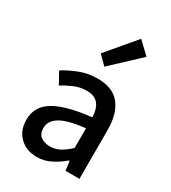

<svg xmlns="http://www.w3.org/2000/svg" viewBox="-216 -1004 1007 1128"><g transform="rotate(30 287.5 -440.0)"><path d="M216.8 14.2Q145.5 14.2 100.3 -29.5Q55.2 -73.2 55.2 -146Q55.2 -235.4 133.8 -283.7Q212.4 -332 383.8 -351.1Q383.3 -382.3 374 -409.4Q364.7 -436.5 342 -453.4Q319.3 -470.2 278.8 -470.2Q235.4 -470.2 195.3 -453.4Q155.3 -436.5 120.1 -414.1L77.1 -492.2Q119.6 -519 176.3 -541.5Q232.9 -564 298.8 -564Q401.9 -564 450.4 -502.7Q499 -441.4 499 -331.1V0H404.8L396 -63H392.1Q354.5 -30.8 310.5 -8.3Q266.6 14.2 216.8 14.2ZM252 -78.1Q288.1 -78.1 319.1 -94.7Q350.1 -111.3 383.8 -143.1V-276.9Q261.7 -262.7 213.9 -231.7Q166 -200.7 166 -154.8Q166 -113.8 190.7 -95.9Q215.3 -78.1 252 -78.1ZM295.9 -644 238.8 -701.2 401.9 -894 481.9 -817.9Z"/></g></svg>

Font: Source Han Sans CN Medium
Style: Regular
Weight: 500
Designer: Ryoko NISHIZUKA  (kana, bopomofo & ideographs); Paul D. Hunt (Latin, Greek & Cyrillic); Sandoll Communications , Soo-you
Foundry: Adobe
Version: Version 2.004;hotconv 1.0.118;makeotfexe 2.5.65603